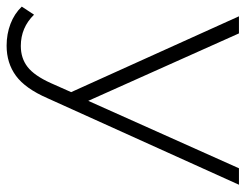

<svg xmlns="http://www.w3.org/2000/svg" viewBox="-130 -460 760 595"><g transform="rotate(90 250.5 -162.0)"><path d="M-27 151 -2 113Q38 154 95 154Q133 154 160 133Q187 112 210 61L238 -2L3 -522H56L265 -55L474 -522H525L257 71Q227 140 187.5 169Q148 198 94 198Q58 198 26.5 186Q-5 174 -27 151Z"/></g></svg>

Font: Goldbeck Next Light
Style: Regular
Weight: 300
Designer: Julieta Ulanovsky
Foundry: Julieta Ulanovsky
Version: Version 7.200